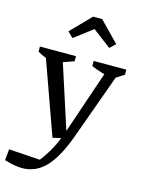

<svg xmlns="http://www.w3.org/2000/svg" viewBox="-156 -809 805 1090"><g transform="rotate(15 246.0 -264.5)"><path d="M-20 184 -14 119 170 131Q195 98 212.5 69Q230 40 244.5 7.5Q259 -25 274 -69L414 -480H483L328 -51Q281 80 223 141.5Q165 203 84 203Q61 203 34.5 198Q8 193 -20 184ZM207 -8 38 -480H139L286 -26ZM107 -422Q80 -427 53.5 -436.5Q27 -446 4 -460V-490H216V-460ZM452 -422Q418 -427 384.5 -436.5Q351 -446 320 -460V-490H512V-460ZM305 -732 419 -615 386 -584 278 -666 170 -584 138 -615 252 -732Z"/></g></svg>

Font: Piazzolla Thin Medium
Style: Regular
Weight: 500
Version: Version 2.005